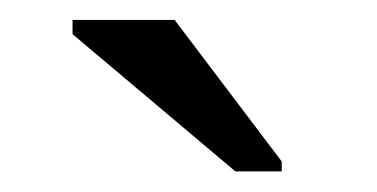

<svg xmlns="http://www.w3.org/2000/svg" viewBox="-20 -756 373 190"><path d="M212.9 -586.4 51.8 -722.2V-736.3H152.8L258.8 -596.2V-586.4Z"/></svg>

Font: Arial
Style: Regular
Weight: 400
Designer: Steve Matteson
Foundry: Ascender Corporation
Version: Version 2.00.3